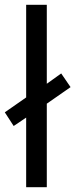

<svg xmlns="http://www.w3.org/2000/svg" viewBox="-33 -780 314 800"><path d="M76 0V-290L24 -255L-13 -312L76 -374V-760H162V-431L222 -474L261 -417L162 -348V0Z"/></svg>

Font: Noto Sans Telugu SemiCondensed
Style: Regular
Weight: 400
Width: 4
Designer: Jelle Bosma - Monotype Design Team
Foundry: Monotype Imaging Inc.
Version: Version 2.005; ttfautohint (v1.8.4.7-5d5b)